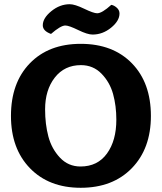

<svg xmlns="http://www.w3.org/2000/svg" viewBox="-20 -881 768 911"><path d="M363 10Q212 10 122 -83Q32 -176 32 -331Q32 -488 121.5 -580.5Q211 -673 363 -673Q516 -673 606 -580.5Q696 -488 696 -331Q696 -176 605.5 -83Q515 10 363 10ZM532 -313Q532 -379 516.5 -435Q501 -491 461.5 -531.5Q422 -572 364 -572Q286 -572 240 -513Q194 -454 194 -362Q194 -292 209.5 -233.5Q225 -175 264.5 -133Q304 -91 362 -91Q443 -91 487.5 -152.5Q532 -214 532 -313ZM547 -817Q547 -782 507 -749.5Q467 -717 419 -717Q395 -717 351 -738.5Q307 -760 290 -760Q268 -760 222 -720Q183 -734 183 -761Q183 -795 223.5 -828Q264 -861 311 -861Q335 -861 379.5 -839.5Q424 -818 441 -818Q464 -818 508 -858Q521 -856 534 -844.5Q547 -833 547 -817Z"/></svg>

Font: Overlock Black
Style: Regular
Weight: 900
Designer: Dario Muhafara
Foundry: Dario Manuel Muhafara
Version: Version 1.002